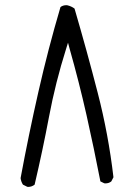

<svg xmlns="http://www.w3.org/2000/svg" viewBox="-20 -736 540 747"><path d="M89.4 -8.8Q103.5 -8.8 114.7 -17.6Q145.5 -148.4 170.7 -281.7Q195.8 -415 237.3 -546.4L244.6 -569.8L251 -545.9Q287.6 -417 316.7 -287.8Q345.7 -158.7 370.6 -30.3L385.7 -22.9Q387.7 -22.5 389.6 -22.5Q403.8 -22.5 413.1 -30.3L421.4 -46.4Q401.9 -213.4 360.1 -375.2Q318.4 -537.1 270 -702.6Q258.3 -711.4 242.7 -715.3Q240.2 -715.8 238.3 -715.8Q224.6 -715.8 215.3 -708.5Q167 -544.9 129.2 -377.9Q91.3 -210.9 60.1 -43Q62 -28.8 69.3 -17.6L85.9 -9.3Q87.9 -8.8 89.4 -8.8Z"/></svg>

Font: Bakudai
Style: ExtraLight
Weight: 200
Version: Version 1.48